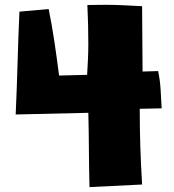

<svg xmlns="http://www.w3.org/2000/svg" viewBox="-20 -764 719 795"><path d="M649.4 -315.4 558.6 -313.5Q558.6 -234.4 561 -156.7Q563.5 -79.1 568.4 0L350.6 10.7Q348.6 -65.4 348.1 -142.6Q347.7 -219.7 345.7 -296.9L44.9 -290Q49.8 -396.5 52.7 -502.9Q55.7 -609.4 60.5 -715.8L181.6 -726.6Q195.3 -658.2 205.6 -589.4Q215.8 -520.5 224.6 -451.2L340.8 -454.1Q342.8 -486.3 344.2 -518.6Q345.7 -550.8 345.7 -583Q345.7 -623 344.7 -663.1Q343.8 -703.1 341.8 -743.2Q361.3 -743.2 379.9 -743.7Q398.4 -744.1 418 -744.1Q455.1 -744.1 492.7 -742.2Q530.3 -740.2 568.4 -738.3L570.3 -467.8L634.8 -469.7Q642.6 -432.6 645 -393.1Q647.5 -353.5 649.4 -315.4Z"/></svg>

Font: Slackey
Style: Regular
Weight: 400
Designer: Squid
Foundry: Font Diner, Inc DBA Sideshow
Version: Version 1.000